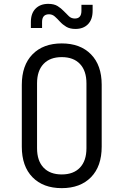

<svg xmlns="http://www.w3.org/2000/svg" viewBox="-20 -965 640 995"><path d="M300 10Q204 10 148.5 -46.5Q93 -103 93 -205V-525Q93 -627 148.5 -683.5Q204 -740 300 -740Q396 -740 451.5 -683.5Q507 -627 507 -526V-205Q507 -103 451.5 -46.5Q396 10 300 10ZM300 -61Q361 -61 394.5 -96.5Q428 -132 428 -197V-533Q428 -598 394.5 -633.5Q361 -669 300 -669Q239 -669 205.5 -633.5Q172 -598 172 -533V-197Q172 -132 205.5 -96.5Q239 -61 300 -61ZM371 -815Q342 -815 323 -826.5Q304 -838 290.5 -853Q277 -868 264 -879.5Q251 -891 234 -891Q198 -891 198 -851V-820H140V-851Q140 -896 164.5 -920.5Q189 -945 230 -945Q260 -945 278.5 -933.5Q297 -922 311 -907Q325 -892 337.5 -880.5Q350 -869 368 -869Q402 -869 402 -909V-940H460V-909Q460 -864 436 -839.5Q412 -815 371 -815Z"/></svg>

Font: JetBrains Mono NL Light
Style: Regular
Weight: 300
Monospace: yes
Designer: Philipp Nurullin, Konstantin Bulenkov
Foundry: JetBrains
Version: Version 2.305; ttfautohint (v1.8.4.7-5d5b)